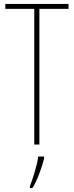

<svg xmlns="http://www.w3.org/2000/svg" viewBox="-20 -734 376 975"><path d="M180 0V-689H328V-714H7V-689H154V0ZM204 71V61H174C170 101 146 175 132 211V221H145C172 176 192 117 204 71Z"/></svg>

Font: Noto Sans Georgian ExtraCondensed Thin
Style: Regular
Weight: 100
Width: 2
Designer: Monotype Design Team, Akaki Razmadze
Foundry: Google LLC
Version: Version 2.005